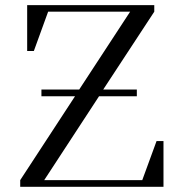

<svg xmlns="http://www.w3.org/2000/svg" viewBox="-20 -722 707 742"><path d="M58.1 0V-25.9L270 -350.1H140.1V-376H286.1L482.9 -676.8H166L110.8 -524.9H85V-702.1H576.2V-676.8L378.9 -376H508.8V-350.1H362.8L150.9 -25.9H529.8L585 -176.8H611.8V0Z"/></svg>

Font: Dihjauti S
Style: Regular
Weight: 400
Designer: T. Christopher White
Version: Version 3.0.0